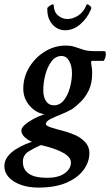

<svg xmlns="http://www.w3.org/2000/svg" viewBox="-24 -641 506 882"><path d="M153.3 220.7Q85 220.7 40.5 192.9Q-3.9 165 -3.9 122.1Q-3.9 54.7 123 9.8Q110.4 6.8 92.3 -8.3Q74.2 -23.4 74.2 -42Q74.2 -53.7 90.3 -67.9Q106.4 -82 130.9 -95.2Q155.3 -108.4 179.7 -116.2Q139.6 -123 111.3 -156.2Q83 -189.5 83 -233.4Q83 -287.1 110.4 -332Q137.7 -377 182.1 -404.3Q226.6 -431.6 277.3 -431.6Q302.7 -431.6 320.8 -425.3Q338.9 -418.9 358.9 -412.6Q378.9 -406.2 408.2 -406.2H455.1Q461.9 -406.2 461.9 -395.5Q462.9 -376 452.1 -361.3H400.4Q394.5 -361.3 394.5 -355.5Q394.5 -348.6 397 -335.9Q399.4 -323.2 399.4 -304.7Q399.4 -257.8 383.8 -226.1Q368.2 -194.3 347.2 -173.8Q326.2 -153.3 308.6 -140.6Q283.2 -126 254.4 -114.7Q225.6 -103.5 206.1 -93.3Q186.5 -83 186.5 -70.3Q186.5 -64.5 207 -56.6Q233.4 -47.9 259.8 -41.5Q286.1 -35.2 316.4 -22.5Q345.7 -10.7 366.2 10.7Q386.7 32.2 386.7 61.5Q386.7 103.5 359.4 140.1Q332 176.8 280.3 198.7Q228.5 220.7 153.3 220.7ZM223.6 -157.2Q251 -157.2 269.5 -180.7Q288.1 -204.1 297.4 -238.8Q306.6 -273.4 306.6 -304.7Q306.6 -337.9 293.9 -360.8Q281.2 -383.8 258.8 -383.8Q231.4 -383.8 212.9 -359.4Q194.3 -335 184.6 -298.8Q174.8 -262.7 174.8 -226.6Q174.8 -195.3 187.5 -176.3Q200.2 -157.2 223.6 -157.2ZM192.4 175.8Q244.1 175.8 272.9 155.3Q301.8 134.8 301.8 105.5Q301.8 57.6 164.1 25.4Q133.8 38.1 107.4 54.7Q81.1 71.3 81.1 101.6Q81.1 175.8 192.4 175.8ZM276.4 -502Q240.2 -502 216.8 -528.8Q193.4 -555.7 193.4 -596.7V-603.5Q194.3 -607.4 204.1 -614.3Q213.9 -621.1 218.8 -621.1Q222.7 -621.1 222.7 -617.2Q223.6 -585.9 242.7 -569.8Q261.7 -553.7 286.1 -553.7Q310.5 -553.7 335 -569.3Q359.4 -585 373 -617.2Q373 -621.1 377 -621.1Q381.8 -621.1 389.2 -614.3Q396.5 -607.4 395.5 -603.5Q395.5 -601.6 394.5 -599.6Q392.6 -595.7 392.6 -595.7Q376 -555.7 343.8 -528.8Q311.5 -502 276.4 -502Z"/></svg>

Font: Crimson Text SemiBold
Style: Italic
Weight: 600
Italic angle: -11°
Designer: Sebastian Kosch
Foundry: Sebastian Kosch
Version: Version 1.100; ttfautohint (v1.8.4)